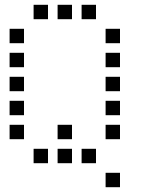

<svg xmlns="http://www.w3.org/2000/svg" viewBox="-20 -700 640 800"><path d="M121 -680Q120 -680 120 -680Q120 -680 120 -679V-621Q120 -620 120 -620Q120 -620 121 -620H179Q180 -620 180 -620Q180 -620 180 -621V-679Q180 -680 180 -680Q180 -680 179 -680ZM221 -680Q220 -680 220 -680Q220 -680 220 -679V-621Q220 -620 220 -620Q220 -620 221 -620H279Q280 -620 280 -620Q280 -620 280 -621V-679Q280 -680 280 -680Q280 -680 279 -680ZM321 -680Q320 -680 320 -680Q320 -680 320 -679V-621Q320 -620 320 -620Q320 -620 321 -620H379Q380 -620 380 -620Q380 -620 380 -621V-679Q380 -680 380 -680Q380 -680 379 -680ZM21 -580Q20 -580 20 -580Q20 -580 20 -579V-521Q20 -520 20 -520Q20 -520 21 -520H79Q80 -520 80 -520Q80 -520 80 -521V-579Q80 -580 80 -580Q80 -580 79 -580ZM421 -580Q420 -580 420 -580Q420 -580 420 -579V-521Q420 -520 420 -520Q420 -520 421 -520H479Q480 -520 480 -520Q480 -520 480 -521V-579Q480 -580 480 -580Q480 -580 479 -580ZM21 -480Q20 -480 20 -480Q20 -480 20 -479V-421Q20 -420 20 -420Q20 -420 21 -420H79Q80 -420 80 -420Q80 -420 80 -421V-479Q80 -480 80 -480Q80 -480 79 -480ZM421 -480Q420 -480 420 -480Q420 -480 420 -479V-421Q420 -420 420 -420Q420 -420 421 -420H479Q480 -420 480 -420Q480 -420 480 -421V-479Q480 -480 480 -480Q480 -480 479 -480ZM21 -380Q20 -380 20 -380Q20 -380 20 -379V-321Q20 -320 20 -320Q20 -320 21 -320H79Q80 -320 80 -320Q80 -320 80 -321V-379Q80 -380 80 -380Q80 -380 79 -380ZM421 -380Q420 -380 420 -380Q420 -380 420 -379V-321Q420 -320 420 -320Q420 -320 421 -320H479Q480 -320 480 -320Q480 -320 480 -321V-379Q480 -380 480 -380Q480 -380 479 -380ZM21 -280Q20 -280 20 -280Q20 -280 20 -279V-221Q20 -220 20 -220Q20 -220 21 -220H79Q80 -220 80 -220Q80 -220 80 -221V-279Q80 -280 80 -280Q80 -280 79 -280ZM421 -280Q420 -280 420 -280Q420 -280 420 -279V-221Q420 -220 420 -220Q420 -220 421 -220H479Q480 -220 480 -220Q480 -220 480 -221V-279Q480 -280 480 -280Q480 -280 479 -280ZM21 -180Q20 -180 20 -180Q20 -180 20 -179V-121Q20 -120 20 -120Q20 -120 21 -120H79Q80 -120 80 -120Q80 -120 80 -121V-179Q80 -180 80 -180Q80 -180 79 -180ZM221 -180Q220 -180 220 -180Q220 -180 220 -179V-121Q220 -120 220 -120Q220 -120 221 -120H279Q280 -120 280 -120Q280 -120 280 -121V-179Q280 -180 280 -180Q280 -180 279 -180ZM421 -180Q420 -180 420 -180Q420 -180 420 -179V-121Q420 -120 420 -120Q420 -120 421 -120H479Q480 -120 480 -120Q480 -120 480 -121V-179Q480 -180 480 -180Q480 -180 479 -180ZM121 -80Q120 -80 120 -80Q120 -80 120 -79V-21Q120 -20 120 -20Q120 -20 121 -20H179Q180 -20 180 -20Q180 -20 180 -21V-79Q180 -80 180 -80Q180 -80 179 -80ZM221 -80Q220 -80 220 -80Q220 -80 220 -79V-21Q220 -20 220 -20Q220 -20 221 -20H279Q280 -20 280 -20Q280 -20 280 -21V-79Q280 -80 280 -80Q280 -80 279 -80ZM321 -80Q320 -80 320 -80Q320 -80 320 -79V-21Q320 -20 320 -20Q320 -20 321 -20H379Q380 -20 380 -20Q380 -20 380 -21V-79Q380 -80 380 -80Q380 -80 379 -80ZM421 20Q420 20 420 20Q420 20 420 21V79Q420 80 420 80Q420 80 421 80H479Q480 80 480 80Q480 80 480 79V21Q480 20 480 20Q480 20 479 20Z"/></svg>

Font: Doto Medium
Style: Regular
Weight: 500
Monospace: yes
Version: Version 1.000